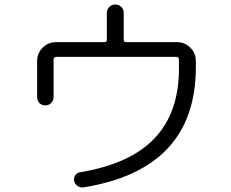

<svg xmlns="http://www.w3.org/2000/svg" viewBox="-20 -820 1040 866"><path d="M147.5 -381.8V-544.9Q147.5 -580.1 172.4 -605Q197.3 -629.9 232.4 -629.9H450.2Q461.9 -629.9 461.9 -640.6V-761.7Q461.9 -777.3 473.1 -788.6Q484.4 -799.8 500 -799.8Q515.6 -799.8 526.9 -789.1Q538.1 -778.3 538.1 -761.7V-640.6Q538.1 -629.9 549.8 -629.9H778.3Q813.5 -629.9 838.4 -605Q863.3 -580.1 863.3 -544.9V-516.6Q863.3 -55.7 355.5 25.4Q341.8 27.3 329.6 18.6Q317.4 9.8 314.5 -3.9Q311.5 -16.6 319.3 -28.8Q327.1 -41 340.8 -43Q566.4 -80.1 676.8 -195.8Q787.1 -311.5 787.1 -509.8V-551.8Q787.1 -562.5 775.4 -563.5H233.4Q222.7 -563.5 221.7 -551.8V-381.8Q221.7 -366.2 210.9 -355.5Q200.2 -344.7 184.1 -344.7Q168 -344.7 157.7 -355.5Q147.5 -366.2 147.5 -381.8Z"/></svg>

Font: Rounded-X Mgen+ 2m regular
Style: Regular
Weight: 400
Designer: [Source Han Sans]
Ryoko NISHIZUKA  (kana & ideographs); Paul D. Hunt (Latin, Greek & Cyrillic); Wenlong ZHANG  (bopomofo
Version: Version 1.059.20150602